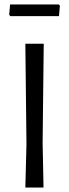

<svg xmlns="http://www.w3.org/2000/svg" viewBox="-20 -836 308 856"><path d="M174 0 170 -200 175 -641H93L98 -193L93 0ZM243 -764 247 -811 242 -816H25L21 -770L26 -764Z"/></svg>

Font: Alegreya Sans
Style: Regular
Weight: 400
Designer: Juan Pablo del Peral
Foundry: Huerta Tipografica
Version: Version 1.000;PS 001.000;hotconv 1.0.70;makeotf.lib2.5.58329